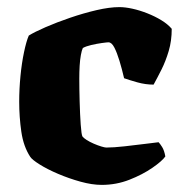

<svg xmlns="http://www.w3.org/2000/svg" viewBox="-20 -520 516 540"><path d="M266 0Q239 0 206.5 -9Q174 -18 143.5 -31Q113 -44 91.5 -57.5Q70 -71 65 -79Q46 -108 40 -149.5Q34 -191 34 -234Q34 -269 37.5 -305.5Q41 -342 47.5 -373Q54 -404 61 -420Q77 -430 108 -443.5Q139 -457 177 -470Q215 -483 251.5 -491.5Q288 -500 316 -500Q332 -500 352.5 -495.5Q373 -491 394.5 -482.5Q416 -474 434 -463Q452 -452 463 -439Q463 -405 454.5 -376.5Q446 -348 434.5 -325Q423 -302 412 -282Q389 -282 366 -288.5Q343 -295 329 -300Q323 -326 316 -349Q309 -372 301.5 -386.5Q294 -401 285 -401Q281 -401 266.5 -399Q252 -397 237 -393.5Q222 -390 213 -385Q210 -379 207.5 -365.5Q205 -352 204 -335Q203 -318 203 -299Q203 -271 204 -234.5Q205 -198 207 -169.5Q209 -141 212 -136Q215 -132 223.5 -126.5Q232 -121 243.5 -116Q255 -111 265 -108Q275 -105 279 -105Q299 -105 330.5 -108.5Q362 -112 389.5 -115.5Q417 -119 426 -120Q430 -116 436 -106.5Q442 -97 445 -80Q436 -67 408.5 -48Q381 -29 344 -14.5Q307 0 266 0Z"/></svg>

Font: Texturina 12pt Black
Style: Regular
Weight: 900
Designer: Guillermo Torres Carreño
Foundry: Omnibus-Type
Version: Version 1.002